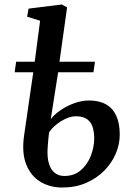

<svg xmlns="http://www.w3.org/2000/svg" viewBox="-20 -826 606 857"><path d="M206.5 -294Q221.5 -314 249 -333.2Q276.5 -352.5 310.5 -365Q344.5 -377.5 377.5 -377.5Q422.5 -377.5 453 -360.2Q483.5 -343 499 -309.2Q514.5 -275.5 514.5 -225Q514.5 -182 496.8 -140.2Q479 -98.5 445.2 -64.2Q411.5 -30 364.2 -9.5Q317 11 258 11Q202.5 11 160 -14.8Q117.5 -40.5 97 -92.2Q76.5 -144 87.5 -221L128.5 -503.5H45.5L52 -550.5H135L159 -733.5L101 -751.5L107.5 -787.5L256 -806L279.5 -793L245.5 -550.5H404L397 -503.5H239.5ZM319 -307Q297.5 -307 273.8 -296.2Q250 -285.5 230 -269Q210 -252.5 199 -235Q197 -217 195.2 -199.2Q193.5 -181.5 192.5 -164.5Q190 -122 198.8 -94.5Q207.5 -67 225.2 -53.8Q243 -40.5 267 -40.5Q311 -40.5 340.8 -66.2Q370.5 -92 385.5 -131Q400.5 -170 400.5 -208.5Q400.5 -235 394 -257.2Q387.5 -279.5 369.8 -293.2Q352 -307 319 -307Z"/></svg>

Font: Merriweather 20pt Medium
Style: Italic
Weight: 500
Italic angle: -7.8°
Version: Version 2.101